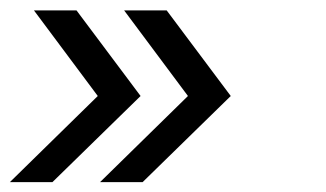

<svg xmlns="http://www.w3.org/2000/svg" viewBox="-92 -490 644 379"><path d="M105.5 -130.5 279 -300.5 153 -469.5H237L363.5 -300.5L189.5 -130.5ZM-72.5 -130.5 101 -300.5 -25 -469.5H59L185.5 -300.5L11.5 -130.5Z"/></svg>

Font: Urbanist
Style: Italic
Weight: 400
Italic angle: -8°
Designer: Corey Hu
Foundry: Corey Hu
Version: Version 1.330; ttfautohint (v1.8.4.7-5d5b)